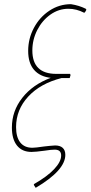

<svg xmlns="http://www.w3.org/2000/svg" viewBox="-20 -725 434 920"><path d="M394 -678 387 -666 383 -664Q346 -683 308 -683Q261 -683 221.5 -655Q182 -627 158.5 -581Q135 -535 135 -483Q135 -371 250 -371H316L318 -365L314 -351H275Q173 -325 115 -262Q57 -199 57 -116Q57 -68 77 -42.5Q97 -17 135 -17Q150 -17 190 -23Q200 -24 217.5 -26Q235 -28 244 -28Q268 -28 280.5 -16.5Q293 -5 293 17Q293 91 151 175L142 161L143 157Q206 121 239.5 85.5Q273 50 273 20Q273 -8 242 -8Q226 -8 194 -3Q150 3 131 3Q86 3 61.5 -27.5Q37 -58 37 -114Q37 -193 87 -256.5Q137 -320 223 -352Q171 -358 143 -390.5Q115 -423 115 -481Q115 -540 142.5 -591.5Q170 -643 217 -674Q264 -705 320 -705Q359 -699 391 -683Z"/></svg>

Font: Luna Sans Thin
Style: Italic
Weight: 250
Italic angle: -7°
Designer: Juan Pablo del Peral
Foundry: Huerta Tipografica
Version: Version 2.001; ttfautohint (v1.5)